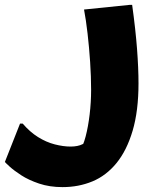

<svg xmlns="http://www.w3.org/2000/svg" viewBox="-59 -506 654 786"><path d="M34 0Q63 34 96.5 55Q130 76 165 85Q200 94 230 94Q260 94 279.5 84Q299 74 308 75L265 115Q281 93 291.5 53Q302 13 308 -37.5Q314 -88 314 -138Q314 -192 310 -252Q306 -312 299.5 -368.5Q293 -425 285 -467L471 -486H482Q496 -385 502 -305.5Q508 -226 508 -165Q508 -52 484 29Q460 110 418 161.5Q376 213 319.5 236.5Q263 260 197 260Q144 260 101 245.5Q58 231 28 211.5Q-2 192 -19.5 176Q-37 160 -39 157L23 0Z"/></svg>

Font: Kufam ExtraBold
Style: Regular
Weight: 800
Designer: Wael Morcos, Artur Schmal
Foundry: Original Type
Version: Version 1.300; ttfautohint (v1.8.3)